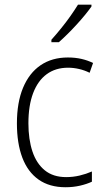

<svg xmlns="http://www.w3.org/2000/svg" viewBox="-20 -785 440 815"><path d="M258.3 9.8Q189.9 9.8 143.8 -22.7Q97.7 -55.2 74.7 -116Q51.8 -176.8 51.8 -261.2Q51.8 -350.1 77.9 -412.6Q104 -475.1 152.3 -508.1Q200.7 -541 268.1 -541Q299.3 -541 325.9 -534.9Q352.5 -528.8 375 -517.6L360.4 -476.1Q338.9 -486.8 315.4 -492.2Q292 -497.6 269 -497.6Q215.8 -497.6 178.2 -470Q140.6 -442.4 120.6 -389.6Q100.6 -336.9 100.6 -261.7Q100.6 -193.4 117.7 -142.1Q134.8 -90.8 170.2 -62Q205.6 -33.2 260.7 -33.2Q290 -33.2 317.9 -39.8Q345.7 -46.4 370.1 -57.1V-13.7Q348.1 -3.4 319.3 3.2Q290.5 9.8 258.3 9.8ZM368.2 -765.1V-757.3Q356.4 -740.7 340.1 -720.7Q323.7 -700.7 304.4 -679.7Q285.2 -658.7 266.1 -639.9Q247.1 -621.1 230 -606H198.2V-616.2Q218.8 -639.2 239.5 -664.8Q260.3 -690.4 278.6 -716.3Q296.9 -742.2 311 -765.1Z"/></svg>

Font: Open Sans SemiCondensed Light
Style: Regular
Weight: 300
Width: 4
Designer: Monotype Design Team
Foundry: Monotype Imaging Inc.
Version: Version 3.000